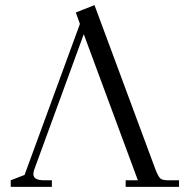

<svg xmlns="http://www.w3.org/2000/svg" viewBox="-20 -732 740 752"><path d="M22 0V-25.9L76.2 -46.9L293 -638.2L276.9 -683.1L350.1 -711.9L589.8 -65.9Q600.1 -40.5 607.9 -33.2Q615.7 -25.9 639.2 -25.9H681.2V0H472.2V-25.9H520L308.1 -598.1L113.8 -66.9Q110.8 -58.1 110.8 -49.8Q110.8 -25.9 152.8 -25.9H183.1V0Z"/></svg>

Font: Dihjauti S
Style: Regular
Weight: 400
Designer: T. Christopher White
Version: Version 3.0.0